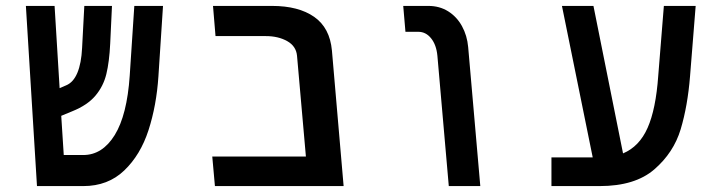

<svg xmlns="http://www.w3.org/2000/svg" viewBox="-20 -629 2440 649"><path d="M67.5 -609H164.5L181.5 -331L203.5 -340.5Q228 -350.5 241.5 -382.8Q255 -415 257.5 -467L265 -609H358.5L352.5 -481.5Q349.5 -420 339.5 -378.8Q329.5 -337.5 302.5 -305.5Q275.5 -273.5 224.5 -253L187 -237.5L195.5 -105H261.5Q326 -105 367.8 -172.5Q409.5 -240 418.5 -373.5L434 -609H531L515.5 -371Q509 -272.5 482 -189Q455 -105.5 400 -52.8Q345 0 261.5 0H105Z M697.5 -100H1014L984 -440.5Q981 -473 950.8 -490Q920.5 -507 878.5 -507H708.5L700 -609H899.5Q989 -609 1042 -572Q1095 -535 1102 -458L1141.5 0H706.5Z M1394 -521.5H1350.5L1343 -609H1428Q1465.5 -609 1494.8 -590.8Q1524 -572.5 1541.5 -540.8Q1559 -509 1562.5 -470L1603.5 0H1497L1458.5 -440.5Q1455 -477.5 1437.2 -499.5Q1419.5 -521.5 1394 -521.5Z M1844 -97H1983.5L1879.5 -609H1986L2086 -110.5Q2141 -133.5 2169 -196.8Q2197 -260 2205 -373L2224 -609H2331.5L2312.5 -371.5Q2304.5 -271 2280.8 -192Q2257 -113 2191.8 -56.5Q2126.5 0 2007 0H1844Z"/></svg>

Font: JuliaMono Medium
Style: Italic
Weight: 500
Italic angle: -9°
Monospace: yes
Designer: cormullion
Foundry: corm
Version: Version 0.054; ttfautohint (v1.8.4)